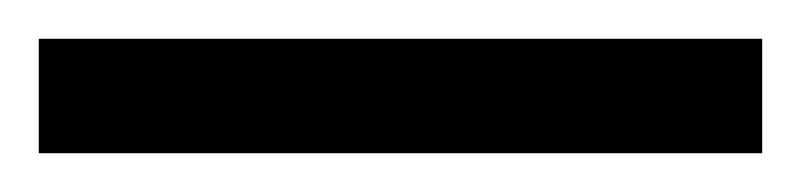

<svg xmlns="http://www.w3.org/2000/svg" viewBox="-24 63 413 99"><path d="M-4 142V83H369V142Z"/></svg>

Font: Noto Serif Lao ExtraCondensed Medium
Style: Regular
Weight: 500
Width: 2
Designer: Monotype Design Team
Foundry: Monotype Imaging Inc.
Version: Version 2.003; ttfautohint (v1.8.4.7-5d5b)